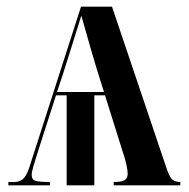

<svg xmlns="http://www.w3.org/2000/svg" viewBox="-20 -556 567 576"><path d="M5 0V-10H23Q38 -10 48.5 -18.5Q59 -27 68 -54L223 -536H316L478 -56Q487 -28 495.5 -19Q504 -10 521 -10V0H321V-10Q345 -10 354 -15.5Q363 -21 363 -35Q363 -45 359 -63Q355 -81 349 -98L295 -270H263V0H180V-270H148L94 -102Q85 -74 80 -56.5Q75 -39 75 -31Q75 -17 87 -13.5Q99 -10 130 -10V0ZM151 -280H292L279 -321Q267 -359 252.5 -409Q238 -459 224 -509Q212 -471 198.5 -427.5Q185 -384 167 -328Z"/></svg>

Font: Noto Serif Display ExtraCondensed SemiBold
Style: Regular
Weight: 600
Width: 2
Designer: Monotype Design Team
Foundry: Monotype Imaging Inc.
Version: Version 2.009